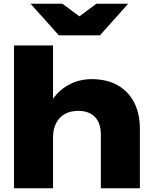

<svg xmlns="http://www.w3.org/2000/svg" viewBox="-20 -1015 822 1035"><path d="M265.9 -770V0H55.4V-770ZM734.1 -320.1V0H523.6V-289.4Q523.6 -351.4 491.8 -384.4Q460.1 -417.4 400.8 -417.4Q359.5 -417.4 329 -400.1Q298.6 -382.7 282.3 -350.7Q265.9 -318.8 265.9 -274.7L201.1 -308.1Q213 -397.4 251.3 -460.7Q289.6 -524 347.4 -556.2Q405.3 -588.4 474 -588.4Q555.6 -588.4 614.1 -555.5Q672.5 -522.5 703.3 -462.2Q734.1 -401.8 734.1 -320.1ZM297.4 -824.5 144.8 -994.7H316.4L456.8 -890.7H359.2L499.6 -994.7H670.9L518.7 -824.5Z"/></svg>

Font: Unbounded Variable
Style: Regular
Weight: 400
Designer: Luke Prowse, Jean-Baptiste Morizot, Fátima Lázaro, Florian Runge
Foundry: NaN
Version: Version 1.600;FEAKit 1.0